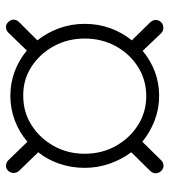

<svg xmlns="http://www.w3.org/2000/svg" viewBox="18 -566 565 640"><g transform="rotate(-90 300.0 -245.5)"><path d="M51 10Q43 2 43 -8.5Q43 -19 51 -27L113 -90Q89 -122 75 -162Q61 -202 61 -245Q61 -289 74.5 -329Q88 -369 113 -400L51 -464Q44 -472 44 -482Q44 -492 51 -500Q58 -508 69 -507.5Q80 -507 88 -498L148 -436Q179 -463 218.5 -478Q258 -493 301 -493Q344 -493 382.5 -478.5Q421 -464 452 -438L510 -498Q518 -507 529 -507.5Q540 -508 547 -500Q555 -492 555 -482Q555 -472 546 -463L486 -403Q512 -370 526.5 -330Q541 -290 541 -245Q541 -200 526.5 -160Q512 -120 486 -88L546 -27Q554 -18 554 -8Q554 2 546 10Q539 17 528 17Q517 17 509 9L451 -52Q420 -26 382 -11.5Q344 3 301 3Q258 3 219 -12Q180 -27 148 -53L87 9Q79 17 69 17.5Q59 18 51 10ZM300 -40Q354 -40 397.5 -67.5Q441 -95 466.5 -141.5Q492 -188 492 -245Q492 -302 466.5 -348.5Q441 -395 397.5 -423Q354 -451 300 -450Q247 -450 203.5 -422.5Q160 -395 134 -348.5Q108 -302 108 -245Q108 -188 134 -141.5Q160 -95 203.5 -67.5Q247 -40 300 -40Z"/></g></svg>

Font: Nunito ExtraLight ExtraLight
Style: Regular
Weight: 250
Version: Version 3.602